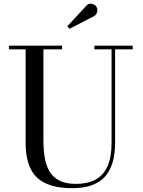

<svg xmlns="http://www.w3.org/2000/svg" viewBox="-20 -995 766 1030"><path d="M692 -750V-730.5H597.5V-230Q597.5 -106.5 541.8 -46Q486 14.5 367.5 14.5Q238 14.5 177.8 -43Q117.5 -100.5 117.5 -230V-730.5H28V-750H313V-730.5H213V-240Q213 -190.5 220.2 -148.2Q227.5 -106 246.2 -74.8Q265 -43.5 299.2 -26Q333.5 -8.5 387.5 -8.5Q449.5 -8.5 492 -31.2Q534.5 -54 556.5 -102.8Q578.5 -151.5 578.5 -230V-730.5H486.5V-750ZM353 -840.5 341 -854 442 -963Q452 -974 463 -975Q474 -976 483.8 -971Q493.5 -966 498 -957.5Q503 -949.5 502.5 -939.5Q502 -929.5 497.5 -921.2Q493 -913 484.5 -908.5Z"/></svg>

Font: Bodoni Moda SC 11pt
Style: Regular
Weight: 400
Version: Version 2.005